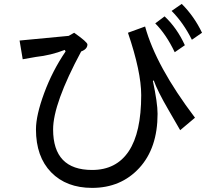

<svg xmlns="http://www.w3.org/2000/svg" viewBox="-20 -875 1040 962"><path d="M992.2 -710.9 941.4 -675.8Q898.4 -761.7 839.8 -820.3L890.6 -855.5Q953.1 -793 992.2 -710.9ZM906.2 -648.4 855.5 -613.3Q812.5 -703.1 757.8 -757.8L804.7 -793Q867.2 -734.4 906.2 -648.4ZM957 -285.2 882.8 -222.7 824.2 -324.2Q769.5 -418 750 -472.7L746.1 -468.8Q769.5 -359.4 769.5 -304.7Q769.5 -132.8 677.7 -33.2Q585.9 66.4 441.4 66.4Q312.5 66.4 236.3 -11.7Q160.2 -89.8 160.2 -226.6Q160.2 -296.9 201.2 -408.2Q242.2 -519.5 308.6 -617.2L304.7 -625Q234.4 -597.7 160.2 -589.8L93.8 -578.1L78.1 -671.9L324.2 -695.3L351.6 -710.9Q418 -664.1 418 -652.3Q418 -628.9 386.7 -617.2Q246.1 -355.5 246.1 -226.6Q246.1 -125 294.9 -74.2Q343.8 -23.4 441.4 -23.4Q562.5 -23.4 625 -117.2Q687.5 -210.9 687.5 -398.4Q687.5 -515.6 621.1 -710.9L707 -742.2Q761.7 -543 957 -285.2Z"/></svg>

Font: WenQuanYi Micro Hei Mono
Style: Regular
Weight: 400
Foundry: Ascender Corporation
Version: Version 0.2.0-beta